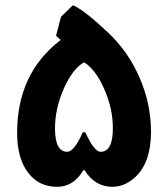

<svg xmlns="http://www.w3.org/2000/svg" viewBox="-20 -707 643 740"><path d="M306 -51H301Q264 13 200 13Q129 13 87.5 -42.5Q46 -98 46 -195Q46 -425 214 -553L196 -569L215 -642L261 -687Q305 -668 396 -582Q474 -509 518 -407.5Q562 -306 562 -199Q562 -82 502 -25Q461 13 413 13Q346 13 306 -51ZM299 -197H309Q343 -122 368 -122Q415 -122 415 -213Q415 -288 382 -363.5Q349 -439 304 -467Q259 -441 225.5 -364.5Q192 -288 192 -212Q192 -122 239 -122Q266 -122 299 -197Z"/></svg>

Font: Almarai ExtraBold
Style: Regular
Weight: 800
Designer: Boutros International 2019
Foundry: Created by Boutros International 2019
Version: Version 1.10